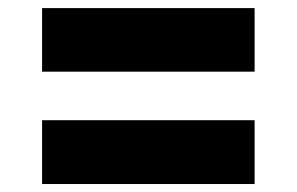

<svg xmlns="http://www.w3.org/2000/svg" viewBox="-20 -589 740 479"><path d="M615.2 -568.8V-410.2H85V-568.8ZM615.2 -289.1V-129.9H85V-289.1Z"/></svg>

Font: Ultra
Style: Regular
Weight: 400
Designer: Astigmatic (AOETI)
Foundry: Astigmatic (AOETI)
Version: Version 1.001